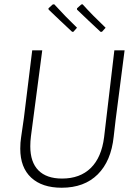

<svg xmlns="http://www.w3.org/2000/svg" viewBox="-20 -875 630 900"><path d="M458 -726H451Q396 -777 341 -830V-836L361 -854L367 -855Q412 -805 475 -745ZM324 -726H318Q263 -777 208 -830L207 -836L227 -854L234 -855Q288 -796 341 -745ZM564 -639 522 -313 513 -235Q501 -120 438 -57.5Q375 5 269 5Q177 5 126 -42.5Q75 -90 75 -178Q75 -207 79 -232L92 -322L131 -639H178L125 -236Q122 -212 122 -189Q122 -115 160 -76.5Q198 -38 271 -38Q355 -38 405.5 -87.5Q456 -137 468 -232L516 -639Z"/></svg>

Font: Alegreya Sans Light
Style: Italic
Weight: 300
Italic angle: -7°
Designer: Juan Pablo del Peral
Foundry: Huerta Tipografica
Version: Version 2.007